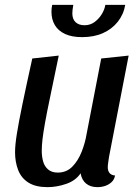

<svg xmlns="http://www.w3.org/2000/svg" viewBox="-20 -751 569 791"><path d="M176 20Q127 20 97.5 1.5Q68 -17 55 -50Q42 -83 42 -124Q42 -153 49.5 -200Q57 -247 72.5 -322Q88 -397 113 -510L222 -522Q201 -420 187 -353.5Q173 -287 165.5 -245Q158 -203 155 -176.5Q152 -150 152 -129Q152 -107 157.5 -86.5Q163 -66 178 -53Q193 -40 218 -40Q254 -40 278 -64.5Q302 -89 316.5 -126Q331 -163 337 -200L397 -510L510 -522L429 -104Q428 -95 426 -83Q424 -71 424 -62Q424 -47 431.5 -38Q439 -29 454 -28Q451 -11 439.5 -0.5Q428 10 413 15Q398 20 381 20Q353 20 335 5.5Q317 -9 312 -37Q292 -7 253 6.5Q214 20 176 20ZM318 -598Q276 -598 248 -611Q220 -624 206 -647.5Q192 -671 192 -703Q192 -716 195 -731H282Q280 -720 279 -711.5Q278 -703 278 -696Q278 -672 291.5 -659.5Q305 -647 328 -647Q352 -647 370 -660.5Q388 -674 399.5 -693Q411 -712 414 -731H496Q489 -691 465 -661Q441 -631 404 -614.5Q367 -598 318 -598Z"/></svg>

Font: Sansita Swashed Light
Style: Regular
Weight: 400
Version: Version 1.003